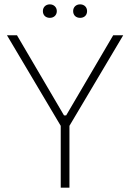

<svg xmlns="http://www.w3.org/2000/svg" viewBox="-20 -862 598 882"><path d="M209 -780C227 -780 241 -792 241 -811C241 -829 227 -842 209 -842C190 -842 177 -829 177 -811C177 -792 190 -780 209 -780ZM348 -780C367 -780 380 -792 380 -811C380 -829 367 -842 348 -842C329 -842 316 -829 316 -811C316 -792 329 -780 348 -780ZM259 0H299V-284L546 -700H500L284 -332H274L58 -700H12L259 -284Z"/></svg>

Font: Fixel Text ExtraLight
Style: Regular
Weight: 200
Width: 4
Designer: AlfaBravo + MacPaw
Foundry: Kyrylo Tkachov, Marchela Mozhyna, Serhii Makarenko, Maria Weinstein, Zakhar Kryvoshyya
Version: Version 1.211